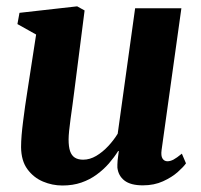

<svg xmlns="http://www.w3.org/2000/svg" viewBox="-20 -575 635 606"><path d="M177 10.5Q145 10.5 115.5 -2Q86 -14.5 66.5 -41Q47 -67.5 46.5 -110.5Q46.5 -127.5 48.2 -148.5Q50 -169.5 53 -192.8Q56 -216 59.2 -239.5Q62.5 -263 66 -284.5L94 -466L35 -499L41.5 -534.5L223.5 -555L247 -542L214.5 -287.5Q212 -266 208.8 -243.8Q205.5 -221.5 202.8 -200.5Q200 -179.5 198.2 -162.5Q196.5 -145.5 196.5 -135Q196.5 -112 201.2 -98Q206 -84 216.2 -77.5Q226.5 -71 242.5 -71Q263.5 -71 283.8 -83Q304 -95 321.5 -113.8Q339 -132.5 351.5 -153L406.5 -549H552.5L490 -101.5Q487.5 -83 493 -74.5Q498.5 -66 508.5 -66Q517.5 -66 527.5 -71.2Q537.5 -76.5 554 -90L567 -59.5Q560 -49 541.2 -32.2Q522.5 -15.5 494.5 -2.8Q466.5 10 431 10Q392.5 10 373 -5Q353.5 -20 350.5 -46Q350.5 -49.5 350.5 -55.5Q350.5 -61.5 351.2 -68.5Q352 -75.5 353 -83.2Q354 -91 355 -98L353 -98.5Q340.5 -78.5 323.8 -59.2Q307 -40 285.2 -24Q263.5 -8 236.8 1.2Q210 10.5 177 10.5Z"/></svg>

Font: Merriweather 48pt ExtraBold
Style: Italic
Weight: 800
Italic angle: -7.8°
Version: Version 2.101